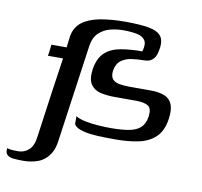

<svg xmlns="http://www.w3.org/2000/svg" viewBox="-104 -587 879 834"><g transform="rotate(10 335.5 -170.0)"><path d="M-27 124Q-25 125 -17.5 126.5Q-10 128 1 128.5Q12 129 22 129Q48 129 68 111.5Q88 94 93 56Q99 13 104 -22.5Q109 -58 113.5 -90.5Q118 -123 122.5 -155Q127 -187 132.5 -223Q138 -259 144 -302Q139 -302 125 -302Q111 -302 96.5 -302Q82 -302 77 -302Q78 -305 78.5 -308.5Q79 -312 80.5 -322Q82 -332 84 -352Q89 -352 103.5 -352Q118 -352 132 -352Q146 -352 151 -352L157 -401Q164 -443 194 -465.5Q224 -488 272.5 -497Q321 -506 383 -506Q447 -506 487 -499Q527 -492 542.5 -470.5Q558 -449 548 -405Q544 -383 534 -372Q524 -361 513.5 -358Q503 -355 495 -355Q465 -355 437.5 -351Q410 -347 391 -332.5Q372 -318 367 -287Q364 -262 374.5 -250Q385 -238 405.5 -234.5Q426 -231 451 -231Q476 -231 499.5 -231Q523 -231 542 -231Q579 -231 603.5 -221.5Q628 -212 638 -188Q648 -164 642 -123Q634 -69 605 -41.5Q576 -14 531 -4.5Q486 5 430 5Q407 5 378.5 4.5Q350 4 322 1Q294 -2 273 -9.5Q252 -17 245 -30V-65Q260 -55 288 -49.5Q316 -44 346 -42Q376 -40 399 -40Q448 -40 480.5 -46Q513 -52 531 -68.5Q549 -85 554 -117Q559 -154 542 -165Q525 -176 488 -176Q470 -176 455.5 -176Q441 -176 427 -176Q413 -176 395 -176Q360 -176 331.5 -182.5Q303 -189 288 -211Q273 -233 279 -278Q287 -328 313.5 -352.5Q340 -377 382.5 -384.5Q425 -392 478 -392Q488 -426 477 -442Q466 -458 440.5 -463Q415 -468 380 -468Q353 -468 324.5 -461Q296 -454 274.5 -434Q253 -414 247 -376L186 56Q182 85 171.5 104.5Q161 124 146.5 136.5Q132 149 115.5 155Q99 161 82.5 163.5Q66 166 52 166Q26 166 7 164Q-12 162 -21 152.5Q-30 143 -27 124Z"/></g></svg>

Font: Genos Medium
Style: Italic
Weight: 500
Italic angle: -8°
Designer: Robert E. Leuschke
Foundry: Robert E. Leuschke
Version: Version 1.010